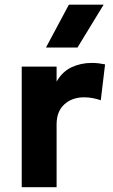

<svg xmlns="http://www.w3.org/2000/svg" viewBox="-20 -784 472 804"><path d="M71 0V-505H217V-442.5Q241.5 -484.5 280 -502.5Q318.5 -520.5 364 -520.5Q380 -520.5 393.5 -518.8Q407 -517 420 -514.5L402 -364Q386 -370 368 -373.2Q350 -376.5 332.5 -376.5Q282 -376.5 249.5 -347Q217 -317.5 217 -263V0ZM172.5 -585 268.5 -764.5H414L304.5 -585Z"/></svg>

Font: Geologica SemiBold
Style: Regular
Weight: 600
Designer: Sindre Bremnes, Frode Helland
Foundry: Monokrom Skriftforlag AS
Version: Version 1.010;gftools[0.9.28]